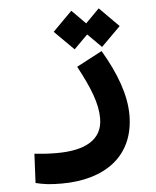

<svg xmlns="http://www.w3.org/2000/svg" viewBox="-54 -567 693 852"><g transform="rotate(-5 293.0 -141.0)"><path d="M186.5 239.7C376.5 239.7 512.2 148.4 512.2 -38.1C512.2 -126 476.1 -225.6 413.6 -330.6L299.8 -270.5C353 -171.4 381.3 -100.1 381.3 -34.2C381.3 62.5 301.8 103 176.8 103C132.8 103 114.3 100.6 77.1 97.2L70.8 227.1C106.9 235.8 134.3 239.7 186.5 239.7ZM417.5 -348.6 503.4 -434.1 417.5 -520.5 356.4 -459 295.4 -520.5 209.5 -434.1 295.4 -348.6 356.4 -409.7Z"/></g></svg>

Font: Cascadia Code
Style: Bold
Weight: 700
Monospace: yes
Designer: Aaron Bell
Foundry: Saja Typeworks
Version: Version 2404.023